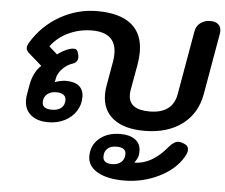

<svg xmlns="http://www.w3.org/2000/svg" viewBox="-57 -650 1164 992"><g transform="rotate(5 525.0 -154.0)"><path d="M81 -95Q81 -112 83 -121L92 -173Q104 -240 144 -277L80 -333Q61 -349 61 -363Q61 -375 71 -392Q126 -482 216 -533Q306 -584 408 -584Q525 -584 585 -535.5Q645 -487 645 -392Q645 -362 639 -327L615 -193Q613 -184 613 -169Q613 -91 721 -91Q841 -91 859 -193L917 -524Q922 -552 943.5 -568Q965 -584 994 -584Q1022 -584 1036 -571Q1050 -558 1050 -536Q1050 -528 1049 -524L993 -204Q975 -103 898.5 -46Q822 11 703 11Q599 11 542 -33.5Q485 -78 485 -159Q485 -183 489 -204L511 -329Q515 -350 515 -372Q515 -482 390 -482Q326 -482 269 -455.5Q212 -429 177 -381L220 -343Q231 -352 249 -362Q267 -372 280 -376Q293 -380 304 -380Q314 -380 319.5 -374.5Q325 -369 328 -356Q331 -346 331 -337Q331 -312 305 -303Q275 -293 252.5 -269.5Q230 -246 225 -221L221 -199Q232 -204 249 -207.5Q266 -211 277 -211Q323 -211 346.5 -191.5Q370 -172 370 -135Q370 -94 348.5 -61Q327 -28 289.5 -9Q252 10 205 10Q147 10 114 -18Q81 -46 81 -95ZM284 -111Q284 -129 271 -138.5Q258 -148 234 -148Q204 -148 186 -132.5Q168 -117 168 -91Q168 -56 218 -56Q249 -56 266.5 -70.5Q284 -85 284 -111ZM432 166Q432 109 474 73.5Q516 38 583 38Q632 38 660 59Q688 80 688 118Q688 141 682 153.5Q676 166 668 177L667 179Q757 179 837 82Q862 52 887 52Q897 52 914 59Q937 68 937 90Q937 104 925 125Q886 193 801.5 234.5Q717 276 620 276Q533 276 482.5 246.5Q432 217 432 166ZM617 139Q617 105 568 105Q538 105 521.5 120Q505 135 505 161Q505 197 552 197Q581 197 599 181.5Q617 166 617 139Z"/></g></svg>

Font: Kodchasan
Style: Bold Italic
Weight: 700
Italic angle: -10°
Version: Version 1.000; ttfautohint (v1.6)